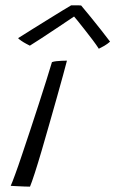

<svg xmlns="http://www.w3.org/2000/svg" viewBox="-20 -696 431 717"><path d="M92 1Q85 1 70.8 0.5Q56.5 0 42.2 -0.8Q28 -1.5 20 -2Q25 -13 36.2 -43.5Q47.5 -74 62 -117.5Q76.5 -161 93 -210.2Q109.5 -259.5 125 -308Q140.5 -356.5 153.5 -397.2Q166.5 -438 174 -464Q181 -466.5 190.5 -467.5Q200 -468.5 210.5 -469Q221 -469.5 230 -469.5Q226 -453.5 216 -417Q206 -380.5 192.5 -332.5Q179 -284.5 164.2 -232.8Q149.5 -181 135.5 -133.2Q121.5 -85.5 110 -50Q98.5 -14.5 92 1ZM283 -675.5Q299 -657 318.2 -633Q337.5 -609 356.8 -584.8Q376 -560.5 391 -540.5Q381.5 -532 370.5 -525.5Q359.5 -519 349 -514Q340.5 -527.5 325.8 -547Q311 -566.5 295.5 -586.2Q280 -606 268.2 -620.5Q256.5 -635 253.5 -638H262Q257.5 -635 236.8 -621Q216 -607 188.2 -588.5Q160.5 -570 134.2 -552.8Q108 -535.5 91.5 -525.5Q87.5 -527.5 78 -532.5Q68.5 -537.5 59.8 -543.5Q51 -549.5 47.5 -553.5Q73 -569.5 103.2 -588.5Q133.5 -607.5 162.8 -625.5Q192 -643.5 214.2 -657.2Q236.5 -671 245.5 -676Q250 -676 256.8 -676.2Q263.5 -676.5 270.8 -676.2Q278 -676 283 -675.5Z"/></svg>

Font: Grandstander Thin ExtraLight
Style: Italic
Weight: 250
Italic angle: -15°
Version: Version 1.200